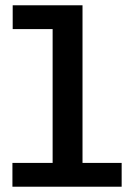

<svg xmlns="http://www.w3.org/2000/svg" viewBox="-20 -706 509 726"><path d="M179 -27V-686H292V-27ZM27 0V-90H440V0ZM28 -596V-686H285V-596Z"/></svg>

Font: BioRhyme SemiExpanded Medium
Style: Regular
Weight: 500
Width: 6
Designer: Aoife Mooney
Foundry: Aoife Mooney Type
Version: Version 1.600;gftools[0.9.33]